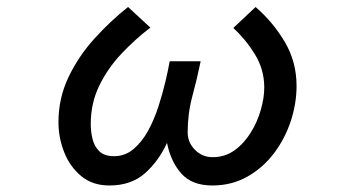

<svg xmlns="http://www.w3.org/2000/svg" viewBox="-20 -541 1040 563"><path d="M300.8 2.9Q251 2.9 217.8 -24.9Q184.6 -52.7 168 -95.2Q151.4 -137.7 151.4 -182.6Q151.4 -252.9 180.7 -314.5Q210 -376 256.8 -427.7Q303.7 -479.5 355.5 -520.5L420.9 -460Q376 -425.8 335.9 -383.3Q295.9 -340.8 271 -289.6Q246.1 -238.3 246.1 -177.7Q246.1 -154.3 251.5 -132.8Q256.8 -111.3 271.5 -97.2Q286.1 -83 314.5 -83Q346.7 -83 371.6 -104Q396.5 -125 414.6 -158.2Q432.6 -191.4 444.8 -229.5Q457 -267.6 465.3 -302.7Q473.6 -337.9 477.5 -361.3H568.4Q557.6 -308.6 543.9 -258.3Q530.3 -208 530.3 -153.3Q530.3 -123 551.8 -101.6Q573.2 -80.1 603.5 -80.1Q639.6 -80.1 667.5 -100.1Q695.3 -120.1 714.8 -151.4Q734.4 -182.6 744.6 -218.3Q754.9 -253.9 754.9 -284.2Q754.9 -336.9 728 -380.9Q701.2 -424.8 664.1 -459L729.5 -520.5Q781.2 -475.6 815.4 -417.5Q849.6 -359.4 849.6 -289.1Q849.6 -237.3 832.5 -185.5Q815.4 -133.8 783.2 -91.3Q751 -48.8 705.1 -22.9Q659.2 2.9 602.5 2.9Q543 2.9 511.7 -32.2Q480.5 -67.4 469.7 -122.1Q445.3 -68.4 404.8 -32.7Q364.3 2.9 300.8 2.9Z"/></svg>

Font: Kosugi
Style: Regular
Weight: 400
Version: Version 4.002